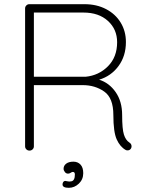

<svg xmlns="http://www.w3.org/2000/svg" viewBox="-20 -720 704 918"><path d="M609 -21Q609 -12 603.5 -6.5Q598 -1 590 -1Q584 -1 581 -3Q554 -18 538 -53.5Q522 -89 522 -170Q522 -252 478 -282.5Q434 -313 376 -313H142V-20Q142 -12 136 -6Q130 0 121 0Q112 0 106 -6Q100 -12 100 -20V-680Q100 -688 106 -694Q112 -700 120 -700H384Q442 -700 487 -676.5Q532 -653 557 -612Q582 -571 582 -519Q582 -452 546.5 -404Q511 -356 454 -339Q502 -324 533 -279.5Q564 -235 564 -170Q564 -103 572.5 -76.5Q581 -50 598 -39Q609 -32 609 -21ZM389 -353Q452 -359 496 -403Q540 -447 540 -518Q540 -580 496 -620Q452 -660 379 -660H142V-353ZM309 178Q279 178 279 162Q279 155 282.5 150Q286 145 292 145Q295 145 300.5 146.5Q306 148 311 148Q317 148 321 147Q338 144 338 114Q338 102 328 102Q324 102 318 106Q312 110 307 110Q297 111 290.5 103Q284 95 284 87Q284 72 296.5 62.5Q309 53 331 53Q352 53 365 67Q378 81 378 108Q378 138 357 158Q336 178 309 178Z"/></svg>

Font: Quicksand Light
Style: Regular
Weight: 300
Designer: Andrew Paglinawan
Foundry: Andrew Paglinawan
Version: Version 3.000